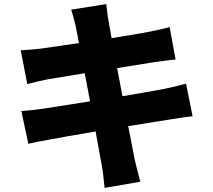

<svg xmlns="http://www.w3.org/2000/svg" viewBox="-20 -845 1040 936"><path d="M84 -304 118 -144C141 -150 179 -157 224 -165C265 -173 351 -188 446 -204L477 -34C483 -4 485 32 490 71L664 41C655 6 645 -31 638 -61L605 -230L805 -262C843 -268 889 -276 919 -278L887 -437C858 -429 816 -419 777 -411C735 -403 660 -390 577 -376L551 -513L732 -542C764 -546 810 -553 836 -555L807 -713C779 -705 734 -695 701 -689C669 -683 601 -671 524 -659L509 -743C504 -768 501 -805 498 -825L327 -798C335 -773 342 -748 349 -718L365 -635L179 -608C148 -604 116 -602 81 -600L113 -435C150 -445 177 -451 211 -458L393 -488L419 -351L196 -316C162 -311 112 -305 84 -304Z"/></svg>

Font: Noto Sans TC Black
Style: Regular
Weight: 900
Designer: Ryoko NISHIZUKA 西塚涼子 (kana, bopomofo & ideographs); Paul D. Hunt (Latin, Greek & Cyrillic); Sandoll Communications 산돌커뮤니
Foundry: Adobe
Version: Version 2.004;hotconv 1.0.118;makeotfexe 2.5.65603